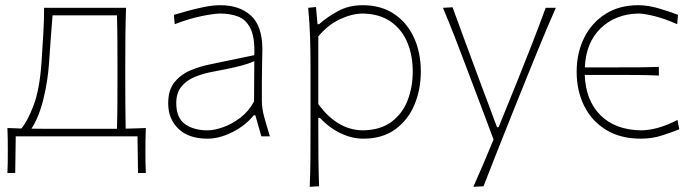

<svg xmlns="http://www.w3.org/2000/svg" viewBox="-20 -524 2681 738"><path d="M8.5 141Q9.5 120 9.8 99.2Q10 78.5 10 57.5Q10 36 9.8 14Q9.5 -8 8.5 -32Q33.5 -31 62 -30Q85 -56 109 -118.8Q133 -181.5 140 -291Q144.5 -358 147 -403.8Q149.5 -449.5 149.5 -494H464.5Q462.5 -438 462 -385Q461.5 -332 461.5 -271V-221Q461.5 -167.5 461.8 -122.5Q462 -77.5 463 -29.5Q482.5 -30 502 -30.5Q521.5 -31 540.5 -32Q539.5 -8 539.2 14Q539 36 539 57.5Q539 78.5 539.2 99.2Q539.5 120 540.5 141H510.5L508.5 0H40.5L38.5 141ZM195.5 -29H353.5Q372 -29 391.2 -29Q410.5 -29 429.5 -29Q431 -77 431.2 -122.2Q431.5 -167.5 431.5 -221V-271Q431.5 -325 431.2 -370.8Q431 -416.5 429.5 -465H182Q178.5 -423.5 175.5 -381.8Q172.5 -340 168.5 -282Q164 -215 147.5 -145.8Q131 -76.5 101 -29.5Q125 -29 148.8 -29Q172.5 -29 195.5 -29Z M777.5 9Q705.5 9 666 -28.8Q626.5 -66.5 626.5 -127Q626.5 -179 651.5 -209Q676.5 -239 713.2 -254Q750 -269 784.5 -276L957.5 -312Q960 -381 942.5 -415.2Q925 -449.5 894.2 -460.8Q863.5 -472 826.5 -472Q805 -472 756.8 -462.5Q708.5 -453 651.5 -431L648.5 -467Q670.5 -473.5 702 -482.2Q733.5 -491 766.5 -497.5Q799.5 -504 826.5 -504Q901 -504 944.8 -463.8Q988.5 -423.5 988.5 -334Q988.5 -313 987.5 -279.2Q986.5 -245.5 986.5 -211V-137Q986.5 -107 995.8 -73.5Q1005 -40 1017.5 0H984.5L961.5 -81H955.5Q922 -40 872.2 -15.5Q822.5 9 777.5 9ZM777.5 -23Q803.5 -23 837.5 -35Q871.5 -47 903.8 -71.5Q936 -96 956.5 -134L957.5 -289Q948 -284.5 932 -279Q916 -273.5 884.5 -266Q853 -258.5 796.5 -248Q759 -241 727.5 -227.8Q696 -214.5 676.8 -190.5Q657.5 -166.5 657.5 -128Q657.5 -71 691.2 -47Q725 -23 777.5 -23Z M1170.5 194Q1173 137.5 1173.2 84.5Q1173.5 31.5 1173.5 -29V-271Q1173.5 -324.5 1171.8 -381.5Q1170 -438.5 1164.5 -494L1194.5 -497L1200.5 -431H1206.5Q1236 -457.5 1278.2 -480.8Q1320.5 -504 1374.5 -504Q1444 -504 1494 -471Q1544 -438 1570.8 -380.2Q1597.5 -322.5 1597.5 -249Q1597.5 -179.5 1572.8 -120.8Q1548 -62 1498.8 -26.5Q1449.5 9 1376.5 9Q1333 9 1289.8 -11.5Q1246.5 -32 1209.5 -71H1203.5V-29Q1203.5 31.5 1204 83.5Q1204.5 135.5 1206.5 192ZM1376.5 -23Q1443.5 -24.5 1485.5 -56.2Q1527.5 -88 1547 -139Q1566.5 -190 1566.5 -249Q1566.5 -310.5 1545.8 -360.5Q1525 -410.5 1482.5 -440.5Q1440 -470.5 1374.5 -472Q1332.5 -471.5 1286.5 -450Q1240.5 -428.5 1203.5 -384V-124Q1277 -23 1376.5 -23Z M1799.5 194Q1819.5 149 1839 103.2Q1858.5 57.5 1877 12.5Q1859 -37 1839.8 -87.5Q1820.5 -138 1802.5 -186L1768.5 -276Q1748.5 -329.5 1726.8 -385.2Q1705 -441 1682.5 -494L1719.5 -496Q1746 -424 1771.2 -355Q1796.5 -286 1823.5 -214L1890.5 -35H1896.5L1969.5 -215Q1998 -285.5 2025 -355Q2052 -424.5 2077.5 -494H2116.5Q2098.5 -453.5 2082.8 -416.2Q2067 -379 2048.8 -334.5Q2030.5 -290 2005.5 -228L1949.5 -89Q1911.5 6 1885.5 72Q1859.5 138 1838.5 192Z M2443 9Q2365 9 2309.8 -24.8Q2254.5 -58.5 2225.5 -116.8Q2196.5 -175 2196.5 -248Q2196.5 -321 2225.5 -379Q2254.5 -437 2307.5 -470.5Q2360.5 -504 2433 -504Q2471 -504 2514 -491.2Q2557 -478.5 2586 -467L2583 -431Q2533.5 -453 2493.8 -462.5Q2454 -472 2434 -472Q2345 -470 2288.5 -415Q2232 -360 2228 -265H2326.5Q2386 -265 2429.2 -265.2Q2472.5 -265.5 2512.5 -267V-233.5Q2470 -235.5 2427.2 -235.8Q2384.5 -236 2326.5 -236H2227.5Q2231.5 -137.5 2288 -81.2Q2344.5 -25 2442.5 -23Q2507 -23 2584 -63L2591 -27Q2564.5 -16.5 2526 -3.8Q2487.5 9 2443 9Z"/></svg>

Font: Commissioner Flair Thin
Style: Regular
Weight: 100
Designer: Kostas Bartsokas
Foundry: Kostas Bartsokas
Version: Version 1.000; ttfautohint (v1.8.3)